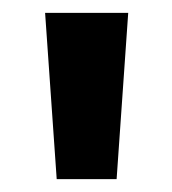

<svg xmlns="http://www.w3.org/2000/svg" viewBox="-20 -734 267 298"><path d="M179 -714 161 -456H68L50 -714Z"/></svg>

Font: Noto Sans Bengali ExtraCondensed SemiBold
Style: Regular
Weight: 600
Width: 2
Designer: Joana Ranito - Universal Thirst; Jelle Bosma - Monotype Design Team
Foundry: Universal Thirst ehf.
Version: Version 3.000; ttfautohint (v1.8.4.7-5d5b)